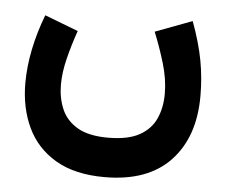

<svg xmlns="http://www.w3.org/2000/svg" viewBox="-45 -410 792 677"><g transform="rotate(5 350.5 -71.5)"><path d="M348.1 76.2Q418.9 76.2 459.5 53.7Q500 31.2 517.3 -7.6Q534.7 -46.4 534.7 -95.2Q534.7 -147.5 517.8 -203.4Q501 -259.3 480 -310.5L610.4 -359.4Q637.7 -285.6 649.2 -224.1Q660.6 -162.6 660.6 -98.6Q660.6 46.9 580.8 131.3Q501 215.8 348.1 215.8Q243.2 215.8 175 175.8Q106.9 135.7 74.2 66.4Q41.5 -2.9 41.5 -90.3Q41.5 -148.4 54.2 -210.4Q66.9 -272.5 90.8 -334.5L209.5 -289.1Q191.4 -237.3 179.2 -188Q167 -138.7 167 -95.7Q167 -48.8 183.6 -9.8Q200.2 29.3 239.7 52.7Q279.3 76.2 348.1 76.2Z"/></g></svg>

Font: Vazirmatn UI FD ExtraBold
Style: Regular
Weight: 800
Designer: Saber Rastikerdar
Foundry: Saber Rastikerdar
Version: Version 33.003